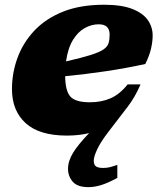

<svg xmlns="http://www.w3.org/2000/svg" viewBox="-20 -557 670 810"><path d="M518.5 -106.5 439 -3Q404 42.5 389.8 73.5Q375.5 104.5 375.5 121Q375.5 138 384.8 144.8Q394 151.5 415.5 151.5Q430 151.5 442.5 148.5Q455 145.5 475 138.5V193.5Q434.5 215.5 406.2 224Q378 232.5 353 232.5Q306.5 232.5 286.8 209.5Q267 186.5 267 155.5Q267 122.5 288 88Q309 53.5 356 4.5Q313.5 15 262 15Q146 15 88.2 -37.5Q30.5 -90 30.5 -181Q30.5 -249.5 53.8 -313Q77 -376.5 124.5 -427.2Q172 -478 245.2 -507.5Q318.5 -537 419 -537Q492.5 -537 537.5 -519.5Q582.5 -502 603.2 -472.8Q624 -443.5 624 -407.5Q624 -381.5 617.2 -352Q610.5 -322.5 593 -287Q511 -269 424.2 -256.2Q337.5 -243.5 255 -235.5Q255.5 -173.5 277 -149.5Q298.5 -125.5 359.5 -125.5Q408 -125.5 446.8 -142.5Q485.5 -159.5 518.5 -201H573Q560 -171.5 546.8 -148.8Q533.5 -126 518.5 -106.5ZM396.5 -454.5Q366.5 -454.5 337.8 -438.8Q309 -423 287.8 -388.5Q266.5 -354 258.5 -298Q324.5 -313 361.8 -324.8Q399 -336.5 416.2 -348.2Q433.5 -360 438 -375Q442.5 -390 442.5 -411.5Q442.5 -454.5 396.5 -454.5Z"/></svg>

Font: Newsreader 6pt ExtraBold
Style: Italic
Weight: 800
Italic angle: -17°
Designer: Hugues Gentile
Foundry: Production Type
Version: Version 1.003; ttfautohint (v1.8.3)